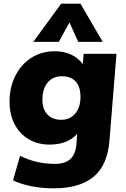

<svg xmlns="http://www.w3.org/2000/svg" viewBox="-20 -801 687 1045"><path d="M614 -508 576 -39Q566 98 489.5 161Q413 224 273 224Q145 224 51 181L89 47Q177 91 280 91Q333 91 362 65.5Q391 40 396 -17L400 -72Q347 -14 250 -14Q186 -14 136.5 -43Q87 -72 59.5 -125Q32 -178 32 -248Q32 -325 63 -387.5Q94 -450 150 -486Q206 -522 278 -522Q377 -522 431 -452L435 -508ZM418 -273Q418 -330 391.5 -358Q365 -386 316 -386Q268 -386 239.5 -352Q211 -318 211 -258Q211 -207 238 -178Q265 -149 313 -149Q361 -149 389.5 -183Q418 -217 418 -273ZM161 -573 313 -781H418L539 -573H406L358 -679L300 -573Z"/></svg>

Font: Muli Black
Style: Italic
Weight: 900
Italic angle: -4.541°
Designer: Vernon Adams
Foundry: Vernon Adams
Version: Version 2.001